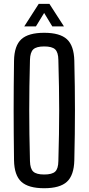

<svg xmlns="http://www.w3.org/2000/svg" viewBox="-20 -979 464 1006"><path d="M211.5 7.2Q128.6 7.2 91.7 -26.8Q54.8 -60.7 53.5 -138.9Q52.5 -212.8 52 -276.8Q51.5 -340.9 51.5 -401.9Q51.5 -462.9 52 -526Q52.5 -589.1 53.5 -660.9Q54.8 -739.4 91.7 -773.3Q128.6 -807.2 211.5 -807.2Q294.1 -807.2 330.8 -773.3Q367.5 -739.4 369.4 -660.9Q371.1 -589 371.9 -525.9Q372.7 -462.8 372.7 -401.7Q372.7 -340.7 371.9 -276.7Q371.1 -212.7 369.4 -138.9Q367.5 -60.7 330.8 -26.8Q294.1 7.2 211.5 7.2ZM211.5 -64.7Q252.8 -64.7 269 -79.8Q285.3 -94.8 285.8 -135Q287.9 -210.7 289 -275Q290.1 -339.2 290.1 -399.9Q290.1 -460.6 289 -525.1Q287.9 -589.6 285.8 -664.8Q285.3 -704.9 269 -720.3Q252.8 -735.7 211.5 -735.7Q170.8 -735.7 154.4 -720.3Q138 -704.9 137 -664.8Q134.9 -590.8 134.1 -527.1Q133.2 -463.3 133.2 -402.6Q133.2 -341.9 134.1 -277.1Q134.9 -212.3 137 -135Q138 -94.8 154.4 -79.8Q170.8 -64.7 211.5 -64.7ZM107 -840.6 183 -958.9H238.8L315.1 -840.6H254L211.3 -911.2L168.2 -840.6Z"/></svg>

Font: Big Shoulders Thin
Style: Regular
Weight: 100
Version: Version 2.002